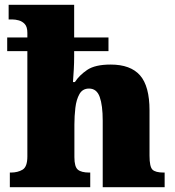

<svg xmlns="http://www.w3.org/2000/svg" viewBox="-20 -780 731 800"><path d="M21 0V-61H25Q54 -61 74 -73Q94 -85 94 -128V-567H10V-624H94V-643Q94 -668 83.5 -679.5Q73 -691 58.5 -695Q44 -699 31 -699H16V-760H289V-624H432V-567H289V-544Q289 -518 287.5 -491Q286 -464 284 -438H292Q310 -466 343 -488.5Q376 -511 441 -511Q524 -511 563.5 -466Q603 -421 603 -320V-131Q603 -85 615.5 -73Q628 -61 662 -61H666V0H408V-277Q408 -341 395.5 -376Q383 -411 351 -411Q324 -411 311 -388Q298 -365 294 -330.5Q290 -296 290 -261V-125Q290 -85 304.5 -73Q319 -61 352 -61H356V0Z"/></svg>

Font: Noto Serif Tamil Black
Style: Italic
Weight: 900
Italic angle: -12°
Designer: Indian Type Foundry, Tom Grace, and the Monotype Design Team
Foundry: Monotype Imaging Inc.
Version: Version 2.003; ttfautohint (v1.8.4.7-5d5b)